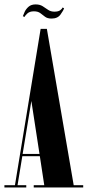

<svg xmlns="http://www.w3.org/2000/svg" viewBox="-26 -828 388 848"><path d="M-6.5 0V-10H40L153.5 -700.5H181L299.5 -10H341.5V0H123V-10H169.5L150 -138H72.5L51.5 -10H90V0ZM74 -148H148.5L112.5 -382ZM201.5 -746Q183.5 -746 173 -754Q162.5 -762 152 -770Q141.5 -778 123.5 -778Q104.5 -778 94 -767.8Q83.5 -757.5 82 -753L75 -756.5Q77.5 -764 83.2 -776.2Q89 -788.5 100.5 -798.5Q112 -808.5 131.5 -808.5Q150 -808.5 162.5 -800.5Q175 -792.5 186.5 -784.5Q198 -776.5 214.5 -776.5Q232 -776.5 240.5 -783.2Q249 -790 250.5 -795L257 -791.5Q254 -781.5 241.2 -763.8Q228.5 -746 201.5 -746Z"/></svg>

Font: Imbue 100pt
Style: Bold
Weight: 700
Designer: Tyler Finck
Foundry: Etcetera Type Company
Version: Version 1.102; ttfautohint (v1.8.3)